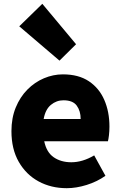

<svg xmlns="http://www.w3.org/2000/svg" viewBox="-20 -973 636 1007"><path d="M330 14Q248 14 182.5 -21.5Q117 -57 78.5 -124Q40 -191 40 -285Q40 -354 62.5 -409Q85 -464 123.5 -503Q162 -542 210.5 -562.5Q259 -583 310 -583Q392 -583 446 -547Q500 -511 527 -449Q554 -387 554 -309Q554 -285 551.5 -264Q549 -243 546 -232H212Q224 -174 262 -148Q300 -122 354 -122Q413 -122 474 -158L533 -51Q489 -20 434.5 -3Q380 14 330 14ZM209 -349H403Q403 -391 382.5 -419Q362 -447 313 -447Q276 -447 247 -423Q218 -399 209 -349ZM292 -655 81 -835 202 -953 379 -741Z"/></svg>

Font: Source Han Sans TC Heavy
Style: Regular
Weight: 900
Designer: Ryoko NISHIZUKA Ë•øÂ°öÊ∂ºÂ≠ê (kana, bopomofo & ideographs); Paul D. Hunt (Latin, Greek & Cyrillic); Sandoll Communicatio
Foundry: Adobe
Version: Version 2.004;hotconv 1.0.118;makeotfexe 2.5.65603